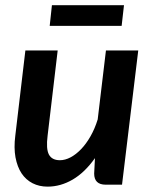

<svg xmlns="http://www.w3.org/2000/svg" viewBox="-20 -706 581 734"><path d="M32.5 0ZM200.5 -513H77L38.5 -187.5C34.5 -156.5 34.8 -128.8 39.2 -104.5C43.8 -80.2 51.5 -59.8 62.5 -43.2C73.5 -26.8 87.5 -14.2 104.5 -5.5C121.5 3.2 140.7 7.5 162 7.5C195 7.5 226.9 -1.5 257.8 -19.5C288.6 -37.5 317 -64.8 343 -101.5L340 -42.5C340 -14.2 354.7 0 384 0H446.5L508.5 -513H385L353.5 -249.5C346.2 -225.8 337 -204.3 326 -185C315 -165.7 303 -149.2 290 -135.8C277 -122.2 263.6 -111.8 249.8 -104.5C235.9 -97.2 222.3 -93.5 209 -93.5C188.7 -93.5 174.7 -100.8 167 -115.2C159.3 -129.8 157.7 -153.8 162 -187.5ZM178.5 -686 170 -607H445L454 -686Z"/></svg>

Font: Lato
Style: Bold Italic
Weight: 700
Italic angle: -7°
Designer: Lukasz Dziedzic
Foundry: tyPoland Lukasz Dziedzic
Version: Version 2.007; 2014-02-27